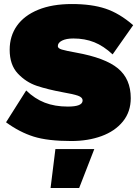

<svg xmlns="http://www.w3.org/2000/svg" viewBox="-20 -690 686 953"><path d="M641 -565 539 -420Q494 -462 447.5 -480.5Q401 -499 344 -499Q309 -499 288 -488.5Q267 -478 267 -461Q267 -450 287 -444Q307 -438 357 -429Q502 -403 565.5 -350.5Q629 -298 629 -203Q629 -135 590 -87Q551 -39 484 -14.5Q417 10 334 10Q217 10 147 -12Q77 -34 10 -83L110 -241Q152 -200 202 -180.5Q252 -161 317 -161Q390 -161 390 -191Q390 -207 367 -215Q344 -223 292 -232Q216 -246 162.5 -264Q109 -282 68.5 -325Q28 -368 28 -443Q28 -511 64 -562Q100 -613 169.5 -641.5Q239 -670 337 -670Q435 -670 504 -647Q573 -624 641 -565ZM373 243H231L255 50H448Z"/></svg>

Font: Work Sans Black
Style: Regular
Weight: 900
Designer: Wei Huang
Foundry: Wei Huang
Version: Version 1.500